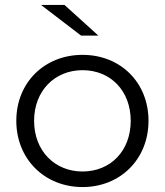

<svg xmlns="http://www.w3.org/2000/svg" viewBox="-20 -752 667 777"><path d="M46 -263C46 -108 161 5 314 5C467 5 581 -108 581 -263C581 -419 467 -530 314 -530C161 -530 46 -419 46 -263ZM118 -263C118 -385 202 -468 314 -468C427 -468 509 -385 509 -263C509 -141 427 -58 314 -58C202 -58 118 -141 118 -263ZM308 -608H378L241 -732H146Z"/></svg>

Font: Malon Grotesk
Style: Regular
Weight: 400
Designer: Julieta Ulanovsky
Foundry: Julieta Ulanovsky
Version: Version 7.200